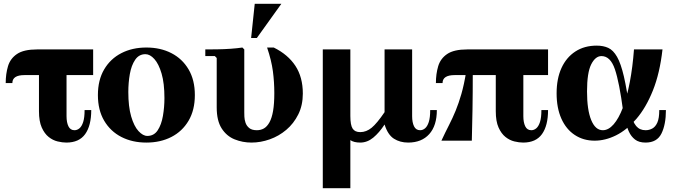

<svg xmlns="http://www.w3.org/2000/svg" viewBox="-20 -740 3544 1010"><path d="M470 -345H109Q45 -345 45 -303H10Q10 -351 22 -391.5Q34 -432 69.5 -456Q105 -480 175 -480H470ZM330 -390V-129Q330 -96 340 -75.5Q350 -55 372 -55Q386 -55 398 -65Q410 -75 417.5 -98Q425 -121 425 -161H460Q460 -79 428 -34.5Q396 10 329 10Q308 10 283 4Q258 -2 236 -19.5Q214 -37 199.5 -69.5Q185 -102 185 -155V-390Z M750 -490Q824 -490 881.5 -460.5Q939 -431 972 -375Q1005 -319 1005 -240Q1005 -161 972 -105Q939 -49 881.5 -19.5Q824 10 750 10Q676 10 618.5 -19.5Q561 -49 528 -105Q495 -161 495 -240Q495 -319 528 -375Q561 -431 618.5 -460.5Q676 -490 750 -490ZM755 -25Q790 -25 809.5 -54.5Q829 -84 837 -130Q845 -176 845 -224Q845 -302 830 -353Q815 -404 792 -429.5Q769 -455 745 -455Q711 -455 691 -425.5Q671 -396 663 -350.5Q655 -305 655 -256Q655 -179 670 -127.5Q685 -76 708.5 -50.5Q732 -25 755 -25Z M1303 10Q1256 10 1214 -7Q1172 -24 1146 -64.5Q1120 -105 1120 -175V-435L1110 -445H1060V-480Q1086 -480 1122 -480.5Q1158 -481 1193.5 -483.5Q1229 -486 1255 -490L1265 -480V-149Q1265 -142 1265.5 -126.5Q1266 -111 1271.5 -94.5Q1277 -78 1291 -66.5Q1305 -55 1331 -55Q1352 -55 1368.5 -64.5Q1385 -74 1397.5 -96.5Q1410 -119 1416.5 -156.5Q1423 -194 1423 -250Q1423 -309 1415.5 -365.5Q1408 -422 1385 -490H1420Q1495 -453 1534 -393.5Q1573 -334 1573 -248Q1573 -186 1549 -138Q1525 -90 1486 -57Q1447 -24 1399 -7Q1351 10 1303 10ZM1301 -540 1320 -720H1460L1331 -540Z M2003 -85Q1975 -42 1943.5 -16Q1912 10 1875 10Q1841 10 1822 -3.5Q1803 -17 1794.5 -38.5Q1786 -60 1784.5 -84.5Q1783 -109 1783 -130H1678V-480H1823V-130Q1823 -82 1835 -63.5Q1847 -45 1875 -45Q1907 -45 1935 -68Q1963 -91 2003 -150ZM1823 -348V250H1678V-348ZM2127 10Q2084 10 2052 -10.5Q2020 -31 2003 -85V-480H2148V-129Q2148 -96 2158 -75.5Q2168 -55 2190 -55Q2204 -55 2216 -65Q2228 -75 2235.5 -98Q2243 -121 2243 -161H2278Q2278 -79 2238 -34.5Q2198 10 2127 10Z M2863 -345H2372Q2308 -345 2308 -303H2273Q2273 -351 2285 -391.5Q2297 -432 2332.5 -456Q2368 -480 2438 -480H2863ZM2733 -390V-129Q2733 -96 2743 -75.5Q2753 -55 2775 -55Q2789 -55 2801 -65Q2813 -75 2820.5 -98Q2828 -121 2828 -161H2863Q2863 -79 2831 -34.5Q2799 10 2732 10Q2711 10 2686 4Q2661 -2 2639 -19.5Q2617 -37 2602.5 -69.5Q2588 -102 2588 -155V-390ZM2432 -361H2467Q2467 -249 2465.5 -162Q2464 -75 2462 0H2302Q2323 -45 2342 -82Q2361 -119 2377 -158Q2393 -197 2407 -245.5Q2421 -294 2432 -361Z M3108 0Q3049 0 3003.5 -30Q2958 -60 2933 -116Q2908 -172 2908 -249Q2908 -326 2933.5 -382Q2959 -438 3006.5 -469Q3054 -500 3119 -500Q3154 -500 3180 -488Q3206 -476 3226 -441Q3246 -406 3262 -337.5Q3278 -269 3293 -155H3258Q3238 -307 3214.5 -376Q3191 -445 3144 -445Q3112 -445 3090 -401.5Q3068 -358 3068 -259Q3068 -162 3090 -108.5Q3112 -55 3151 -55Q3181 -55 3208 -86Q3235 -117 3256.5 -173.5Q3278 -230 3293 -308Q3308 -386 3315 -480H3465Q3451 -355 3414.5 -264Q3378 -173 3327.5 -114.5Q3277 -56 3220.5 -28Q3164 0 3108 0ZM3376 10Q3341 10 3320.5 -6Q3300 -22 3288.5 -47Q3277 -72 3271 -101Q3265 -130 3258 -155H3293Q3308 -99 3326.5 -77Q3345 -55 3376 -55Q3395 -55 3411.5 -64Q3428 -73 3438 -95.5Q3448 -118 3448 -161H3483Q3483 -85 3459.5 -37.5Q3436 10 3376 10Z"/></svg>

Font: Brygada 1918
Style: Regular
Weight: 400
Designer: Mateusz Machalski | Borys Kosmynka | Przemek Hoffer
Foundry: NIEPODLEGLA 2018
Version: Version 3.006